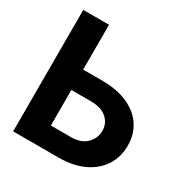

<svg xmlns="http://www.w3.org/2000/svg" viewBox="-168 -862 956 996"><g transform="rotate(30 310.5 -364.0)"><path d="M599.1 -232.4Q599.1 -163.6 564.9 -111.3Q530.8 -59.1 468 -29.5Q405.3 0 318.8 0H46.9V-727.5H201.2V-459H318.8Q405.3 -458.5 468 -430.7Q530.8 -402.8 564.9 -352.1Q599.1 -301.3 599.1 -232.4ZM318.8 -124Q380.9 -123.5 413.8 -156.2Q446.8 -189 446.3 -233.9Q446.8 -277.3 413.8 -307.1Q380.9 -336.9 318.8 -336.9H201.2V-124Z"/></g></svg>

Font: Inter Tight
Style: Bold
Weight: 700
Designer: Rasmus Andersson
Foundry: rsms
Version: Version 3.004; ttfautohint (v1.8.4.7-5d5b)